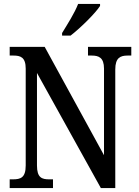

<svg xmlns="http://www.w3.org/2000/svg" viewBox="-20 -951 704 971"><path d="M294 -784V-771H337C389 -811 464 -886 486 -921V-931H375C358 -886 322 -830 294 -784ZM29 0H248V-44H229C192 -44 167 -52 167 -114V-582L490 0H563V-600C563 -659 589 -670 625 -670H644V-714H425V-670H444C479 -670 506 -660 506 -604V-166L206 -714H29V-670H48C83 -670 110 -662 110 -604V-114C110 -52 84 -44 45 -44H29Z"/></svg>

Font: Noto Serif Bengali Condensed Medium
Style: Regular
Weight: 500
Width: 3
Designer: Juan Bruce, Universal Thirst, Indian Type Foundry and the Monotype Design Team.
Foundry: Monotype Imaging Inc.
Version: Version 2.003